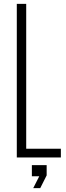

<svg xmlns="http://www.w3.org/2000/svg" viewBox="-20 -820 345 1000"><path d="M67.5 0V-800H116.5V-45.5H297V0ZM153 160 184.5 98H146V40H223V93.5L189.5 160Z"/></svg>

Font: Big Shoulders Text Thin ExtraLight
Style: Regular
Weight: 250
Version: Version 2.002